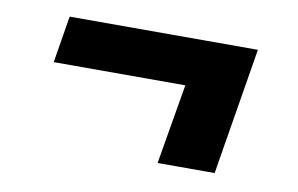

<svg xmlns="http://www.w3.org/2000/svg" viewBox="-44 -468 689 444"><g transform="rotate(10 300.0 -246.0)"><path d="M481 -97H347L379 -285H70L88 -395H530Z"/></g></svg>

Font: Iosevka Curly XBdExObl
Style: Regular
Weight: 800
Width: 7
Italic angle: -9°
Monospace: yes
Designer: Belleve Invis
Foundry: Belleve Invis
Version: Version 11.1.0; ttfautohint (v1.8.3)